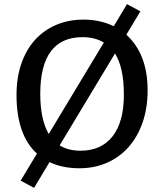

<svg xmlns="http://www.w3.org/2000/svg" viewBox="-20 -805 795 930"><path d="M595 -785 660 -750 592 -637Q695 -543 695 -368Q695 -282 671 -212.5Q647 -143 603.5 -93.5Q560 -44 499 -17Q438 10 365 10Q281 10 220 -20L145 105L80 70L159 -61Q60 -151 60 -345Q60 -428 83 -495.5Q106 -563 148.5 -610.5Q191 -658 251 -684Q311 -710 385 -710Q465 -710 531 -678ZM537 -546 269 -101Q310 -75 370 -75Q471 -75 525.5 -145Q580 -215 580 -346Q580 -478 537 -546ZM483 -599Q439 -625 380 -625Q175 -625 175 -350Q175 -227 216 -156Z"/></svg>

Font: Bitter
Style: Regular
Weight: 400
Designer: Sol Matas
Foundry: Sol Matas
Version: Version 1.001